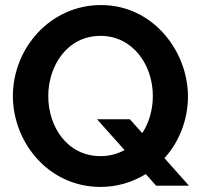

<svg xmlns="http://www.w3.org/2000/svg" viewBox="-20 -735 795 760"><path d="M728 0 631 -109C690 -174 724 -262 724 -353C724 -532 586 -715 380 -715C179 -715 31 -544 31 -355C31 -173 170 4 377 5C444 5 505 -14 557 -46L598 0ZM378 -117C247 -117 171 -232 171 -355C171 -472 244 -593 378 -593C506 -593 585 -478 585 -355C585 -303 571 -250 543 -208L494 -263H364L473 -141C446 -126 414 -117 378 -117Z"/></svg>

Font: FIGSv2-sans-serif
Style: Bold
Weight: 700
Designer: Matt McInerney, Pablo Impallari, Rodrigo Fuenzalida,Mirko Velimirovic
Foundry: Matt McInerney, Pablo Impallari, Rodrigo Fuenzalida
Version: Version 4.021;hotconv 1.0.109;makeotfexe 2.5.65596